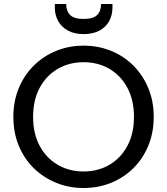

<svg xmlns="http://www.w3.org/2000/svg" viewBox="-20 -936 838 963"><path d="M399 7Q326 7 262 -19Q198 -45 149.5 -92.5Q101 -140 74 -205.5Q47 -271 47 -350Q47 -428 74 -493.5Q101 -559 149.5 -607Q198 -655 262 -681Q326 -707 399 -707Q473 -707 537 -681Q601 -655 649 -607Q697 -559 724 -493.5Q751 -428 751 -350Q751 -271 724 -205.5Q697 -140 649 -92.5Q601 -45 537 -19Q473 7 399 7ZM399 -76Q472 -76 529 -109.5Q586 -143 619 -204.5Q652 -266 652 -350Q652 -434 619 -495.5Q586 -557 529 -590.5Q472 -624 399 -624Q327 -624 269.5 -590.5Q212 -557 179 -495.5Q146 -434 146 -350Q146 -266 179 -204.5Q212 -143 269.5 -109.5Q327 -76 399 -76ZM399 -765Q353 -765 321 -782.5Q289 -800 272 -830Q255 -860 255 -898V-916H312Q312 -881 331.5 -861Q351 -841 399 -841Q448 -841 467.5 -861Q487 -881 487 -916H544V-897Q544 -859 527 -829Q510 -799 478 -782Q446 -765 399 -765Z"/></svg>

Font: Envelope Sans Variable
Style: Regular
Weight: 500
Designer: Andreas Rasmussen / Norman Anderson
Foundry: mail.de GmbH
Version: Version 1.150